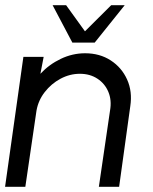

<svg xmlns="http://www.w3.org/2000/svg" viewBox="-30 -719 590 739"><path d="M471.5 -310.5 428.5 0H350.5L393.5 -293.5Q400.5 -333 387.2 -365Q374 -397 345.2 -416Q316.5 -435 277.5 -435Q238.5 -435 203 -416Q167.5 -397 142.5 -365Q117.5 -333 110.5 -293.5L67.5 0H-10.5L60 -500H138L125.5 -435Q159 -471 204 -492.5Q249 -514 297.5 -514Q354 -514 396.2 -486.5Q438.5 -459 459.2 -413Q480 -367 471.5 -310.5ZM248.5 -555 172.5 -699H224.5L297 -598.5L398 -699H450L334.5 -555Z"/></svg>

Font: Urbanist
Style: Italic
Weight: 400
Italic angle: -8°
Designer: Corey Hu
Foundry: Corey Hu
Version: Version 1.330; ttfautohint (v1.8.4.7-5d5b)